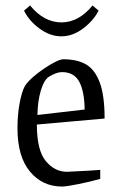

<svg xmlns="http://www.w3.org/2000/svg" viewBox="-20 -674 437 703"><path d="M44 -204Q44 -253 51.5 -294.5Q59 -336 71 -359Q84 -379 113 -402Q142 -425 170.5 -441Q199 -457 211 -457Q262 -457 294.5 -438.5Q327 -420 345 -372.5Q363 -325 363 -240L115 -218Q115 -124 147.5 -84.5Q180 -45 225 -45L304 -49L347 -52V-19Q312 -9 267.5 0Q223 9 207 9Q135 9 89.5 -46Q44 -101 44 -204ZM290 -273Q289 -340 270 -375Q251 -410 207 -410Q187 -410 159 -393Q141 -381 129.5 -342.5Q118 -304 117 -253ZM68 -635 90 -654Q141 -592 205 -592Q268 -592 319 -654L341 -635Q322 -598 284 -569.5Q246 -541 205 -541Q163 -541 124.5 -569.5Q86 -598 68 -635Z"/></svg>

Font: Grenze Light
Style: Regular
Weight: 300
Designer: Renata Polastri
Foundry: Omnibus-Type
Version: Version 1.002; ttfautohint (v1.8)